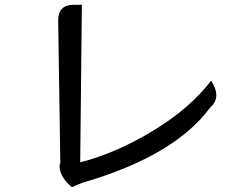

<svg xmlns="http://www.w3.org/2000/svg" viewBox="-20 -764 1040 802"><path d="M280 18Q222 -32 230 -81H232L223 -679Q223 -744 288 -744H322L315 -86Q464 -124 618 -217Q772 -310 862 -427Q907 -357 858 -315Q709 -112 322 0L280 18Z"/></svg>

Font: Swei Toothpaste CJK TC
Style: Regular
Weight: 400
Version: Version 1.0